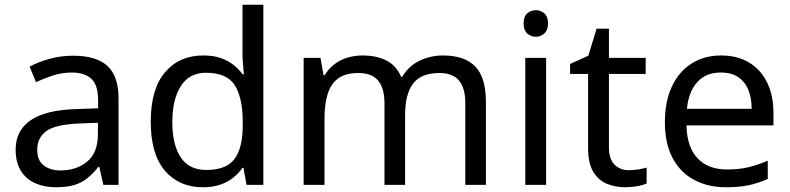

<svg xmlns="http://www.w3.org/2000/svg" viewBox="-20 -780 3334 810"><path d="M288 -545Q386 -545 433 -502Q480 -459 480 -365V0H416L399 -76H395Q372 -47 347.5 -27.5Q323 -8 291.5 1Q260 10 215 10Q167 10 128.5 -7Q90 -24 68 -59.5Q46 -95 46 -149Q46 -229 109 -272.5Q172 -316 303 -320L394 -323V-355Q394 -422 365 -448Q336 -474 283 -474Q241 -474 203 -461.5Q165 -449 132 -433L105 -499Q140 -518 188 -531.5Q236 -545 288 -545ZM314 -259Q214 -255 175.5 -227Q137 -199 137 -148Q137 -103 164.5 -82Q192 -61 235 -61Q303 -61 348 -98.5Q393 -136 393 -214V-262Z M836 10Q736 10 676 -59.5Q616 -129 616 -267Q616 -405 676.5 -475.5Q737 -546 837 -546Q879 -546 910 -535.5Q941 -525 964 -507Q987 -489 1003 -467H1009Q1008 -480 1005.5 -505.5Q1003 -531 1003 -546V-760H1091V0H1020L1007 -72H1003Q987 -49 964 -30.5Q941 -12 909.5 -1Q878 10 836 10ZM850 -63Q935 -63 969.5 -109.5Q1004 -156 1004 -250V-266Q1004 -366 971 -419.5Q938 -473 849 -473Q778 -473 742.5 -416.5Q707 -360 707 -265Q707 -169 742.5 -116Q778 -63 850 -63Z M1849 -546Q1940 -546 1985 -499.5Q2030 -453 2030 -349V0H1943V-345Q1943 -408 1916.5 -440Q1890 -472 1834 -472Q1756 -472 1722.5 -427Q1689 -382 1689 -296V0H1602V-345Q1602 -387 1590 -415.5Q1578 -444 1554 -458Q1530 -472 1492 -472Q1438 -472 1407 -449.5Q1376 -427 1362.5 -384Q1349 -341 1349 -278V0H1261V-536H1332L1345 -463H1350Q1367 -491 1391.5 -509.5Q1416 -528 1446 -537Q1476 -546 1508 -546Q1570 -546 1611.5 -524Q1653 -502 1672 -456H1677Q1704 -502 1750.5 -524Q1797 -546 1849 -546Z M2284 -536V0H2196V-536ZM2241 -737Q2261 -737 2276.5 -723.5Q2292 -710 2292 -681Q2292 -653 2276.5 -639Q2261 -625 2241 -625Q2219 -625 2204 -639Q2189 -653 2189 -681Q2189 -710 2204 -723.5Q2219 -737 2241 -737Z M2633 -62Q2653 -62 2674 -65.5Q2695 -69 2708 -73V-6Q2694 1 2668 5.5Q2642 10 2618 10Q2576 10 2540.5 -4.5Q2505 -19 2483 -55Q2461 -91 2461 -156V-468H2385V-510L2462 -545L2497 -659H2549V-536H2704V-468H2549V-158Q2549 -109 2572.5 -85.5Q2596 -62 2633 -62Z M3022 -546Q3091 -546 3140.5 -516Q3190 -486 3216.5 -431.5Q3243 -377 3243 -304V-251H2876Q2878 -160 2922.5 -112.5Q2967 -65 3047 -65Q3098 -65 3137.5 -74.5Q3177 -84 3219 -102V-25Q3178 -7 3138 1.5Q3098 10 3043 10Q2967 10 2908.5 -21Q2850 -52 2817.5 -113.5Q2785 -175 2785 -264Q2785 -352 2814.5 -415Q2844 -478 2897.5 -512Q2951 -546 3022 -546ZM3021 -474Q2958 -474 2921.5 -433.5Q2885 -393 2878 -321H3151Q3151 -367 3137 -401Q3123 -435 3094.5 -454.5Q3066 -474 3021 -474Z"/></svg>

Font: ukannada15
Style: Book
Weight: 400
Designer: Jelle Bosma - Monotype Design Team
Foundry: Monotype Imaging Inc.
Version: Version 2.003